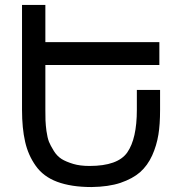

<svg xmlns="http://www.w3.org/2000/svg" viewBox="-20 -753 733 783"><path d="M345.2 -76.2Q460.4 -76.2 499 -131.3Q538.1 -187.5 538.1 -305.2V-386.2H632.8V-305.2Q632.8 -245.1 626 -204.1Q618.7 -159.2 600.6 -119.1Q582 -78.1 551.3 -50.8Q521 -24.4 471.2 -7.3Q422.9 8.8 353 9.8Q270.5 9.8 212.9 -11.7Q156.7 -32.7 125.5 -77.1Q94.7 -120.6 82.5 -174.8Q69.8 -230 69.8 -305.2V-732.9H165V-581.1H629.9V-487.8H165V-305.2Q165 -272.9 165.5 -262.2Q166.5 -241.2 169.4 -219.2Q173.3 -191.4 179.7 -174.8Q185.5 -160.2 199.7 -137.2Q212.4 -116.7 231.4 -104.5Q248.5 -93.8 278.8 -84.5Q306.6 -76.2 345.2 -76.2Z"/></svg>

Font: Miedinger*
Style: Book
Weight: 400
Version: Version 001.000